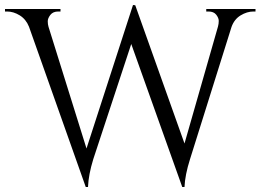

<svg xmlns="http://www.w3.org/2000/svg" viewBox="-30 -736 1042 768"><path d="M795 -700H992V-690H984Q958 -690 932.5 -674.5Q907 -659 896 -628L730 -99Q710 -36 708 12H699L495 -560L343 -99Q324 -37 322 12H313L86 -629Q74 -659 49 -674.5Q24 -690 -2 -690H-10V-700H212V-690H203Q182 -690 171.5 -676.5Q161 -663 161 -651Q161 -639 164 -629L316 -142L502 -716L511 -715L708 -162L842 -630Q845 -641 845 -652.5Q845 -664 835 -677Q825 -690 804 -690H795Z"/></svg>

Font: Cinzel Decorative
Style: Regular
Weight: 400
Designer: Natanael Gama
Version: Version 1.001;PS 001.001;hotconv 1.0.56;makeotf.lib2.0.21325